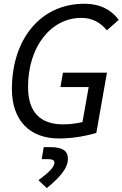

<svg xmlns="http://www.w3.org/2000/svg" viewBox="-20 -723 648 1016"><path d="M292 9.8C381.3 9.8 460.4 -10.7 489.7 -19.5L545.9 -338.4H313L299.8 -262.2H449.2L416.5 -77.1C387.2 -70.3 353 -64.9 314.5 -64.9C191.4 -64.9 128.4 -130.9 128.4 -263.2C128.4 -477.1 250.5 -628.4 410.2 -628.4C469.7 -628.4 511.7 -603 545.4 -562.5L608.4 -617.7C571.8 -668 513.7 -703.1 426.3 -703.1C190.9 -703.1 43 -511.2 43 -252C43 -87.4 135.7 9.8 292 9.8ZM227.5 272.5C287.1 223.1 339.4 172.4 339.4 117.2C339.4 74.7 309.6 55.7 248 55.7H211.4L200.7 119.1H233.9C257.3 119.1 268.1 125 268.1 137.7C268.1 161.1 235.4 192.4 183.6 230.5Z"/></svg>

Font: Cascadia Code PL SemiLight
Style: Italic
Weight: 350
Italic angle: -10°
Monospace: yes
Designer: Aaron Bell
Foundry: Saja Typeworks
Version: Version 2404.023